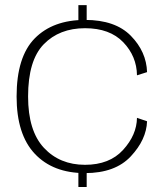

<svg xmlns="http://www.w3.org/2000/svg" viewBox="-20 -714 650 752"><path d="M287 -627H319.5V-694H287ZM287 18.5H319.5V-49H287ZM313 -36Q431 -36 492.2 -101.5Q553.5 -167 556 -239L516.5 -252.5Q515.5 -185.5 462.2 -127Q409 -68.5 313 -68.5Q214 -68.5 152 -135Q90 -201.5 90 -336Q90 -477.5 151.2 -540.5Q212.5 -603.5 313 -603.5Q410 -603.5 462.8 -548.5Q515.5 -493.5 516.5 -419L556 -431.5Q553.5 -511.5 492.5 -573.8Q431.5 -636 313 -636Q187.5 -636 116.2 -563.8Q45 -491.5 45 -336Q45 -187.5 116.2 -111.8Q187.5 -36 313 -36Z"/></svg>

Font: Anybody SemiExpanded ExtraLight
Style: Regular
Weight: 250
Width: 6
Version: Version 1.113;gftools[0.9.25]